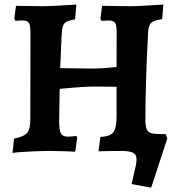

<svg xmlns="http://www.w3.org/2000/svg" viewBox="-20 -669 791 851"><path d="M650.1 162.7 563.4 146.8 581.6 66.9Q590.2 28 577.9 14.3Q565.6 0.5 523.2 0Q499 0 469.6 0.5Q440.3 1 416.5 1.5L425.1 -62.4Q453.5 -63.4 468.8 -71.2Q484.1 -78.9 490.4 -99Q496.6 -119.1 496.6 -155.4V-284.3Q480.8 -284.3 460.1 -284.8Q439.5 -285.3 419.7 -285.3Q399.9 -285.3 386.5 -285.3Q377.9 -285.3 355.2 -284Q332.6 -282.8 303.2 -280.5Q273.9 -278.2 244.4 -275.2L242.2 -131.8Q242.2 -90.9 250.1 -77.2Q258 -63.4 280.8 -63.4Q290 -63.4 300.5 -64.4Q311.1 -65.4 317.7 -66.4L322.4 -59.7L313.4 3.5Q301.7 2.5 278.8 1.7Q255.9 1 232.3 0.5Q208.7 0 193.7 0Q170 0 138.8 1.3Q107.6 2.6 79.6 4.5Q51.7 6.3 35.4 8.8L42.3 -54.7Q86.1 -63.3 100.3 -80.1Q114.4 -96.9 114.4 -138.9L115 -525.6Q115 -557.1 108 -567.7Q101 -578.2 78.9 -578.2Q72.9 -578.2 64 -577.7Q55.1 -577.2 48.5 -576.7L43.3 -585.2L50.8 -643.2L169.9 -641.5Q190.7 -641.5 230.9 -643.6Q271.1 -645.6 318.4 -648.7L313 -583.4Q288.2 -579.4 275.6 -573Q263 -566.7 258.7 -552.5Q254.4 -538.4 252.9 -510.5L246.9 -367L377.5 -365.1Q408.6 -365.1 434.8 -366.7Q460.9 -368.2 496.6 -372L497.1 -525.6Q497.1 -556.7 490.1 -567.4Q483.1 -578.2 461 -578.2L430.2 -576.7L425 -585.2L432.5 -643.2L558.9 -641.5Q578.6 -641.5 617.4 -643.6Q656.1 -645.6 704.2 -648.7L698.8 -584.3Q662.3 -578.9 650.4 -568Q638.6 -557.2 636.6 -528.7Q634.1 -484.2 631.8 -431.5Q629.5 -378.8 627.7 -325.3Q626 -271.8 625.2 -222.7Q624.4 -173.6 624.4 -135.8Q624.4 -105.9 632.5 -92Q640.6 -78 665.9 -76L714.9 -74L721.5 -55.4Z"/></svg>

Font: Alegreya
Style: Regular
Weight: 400
Designer: Juan Pablo del Peral
Foundry: Huerta Tipografica
Version: Version 2.009